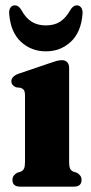

<svg xmlns="http://www.w3.org/2000/svg" viewBox="-20 -698 342 718"><path d="M238.5 -444.5V-92.5Q238.5 -75 242.2 -67.5Q246 -60 253.5 -56.5L267.5 -52Q285 -42 285 -25.5Q285 0 256 0H55.5Q26.5 0 26.5 -25.5Q26.5 -41.5 44 -52L58.5 -56.5Q66 -60 69.8 -67.5Q73.5 -75 73.5 -92.5V-340.5Q73.5 -355 69.5 -360.8Q65.5 -366.5 57.5 -369.5L40 -371.5Q22.5 -379 22.5 -394Q22.5 -412 48.5 -422L163.5 -461Q180.5 -467 191 -470Q201.5 -473 212 -473Q224.5 -473 231.5 -465Q238.5 -457 238.5 -444.5ZM151.5 -603Q183.5 -603 205 -617Q226.5 -631 243 -660.5Q253.5 -678 267 -678Q278 -678 284 -669Q290 -660 288.5 -645Q283 -577 244.5 -541.5Q206 -506 151.5 -506Q97 -506 58.5 -541.5Q20 -577 14.5 -645Q13 -660 18.8 -669Q24.5 -678 36 -678Q49.5 -678 60 -660.5Q76.5 -630 98.8 -616.5Q121 -603 151.5 -603Z"/></svg>

Font: Fraunces 72pt S050
Style: Bold
Weight: 700
Version: Version 1.000; ttfautohint (v1.8.3)